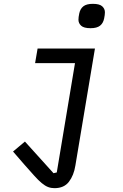

<svg xmlns="http://www.w3.org/2000/svg" viewBox="-20 -769 640 1001"><path d="M264 212Q246 212 230.5 206Q215 200 197.5 185.5Q180 171 158.5 147Q137 123 106 88L48 21L110 -31L259 134L276 130L371 -440H163L176 -516H475L373 94Q365 145 339.5 178.5Q314 212 264 212ZM452 -622Q417 -622 403 -635Q389 -648 389 -666Q389 -679 393 -698Q398 -723 414.5 -736Q431 -749 464 -749Q499 -749 513 -736Q527 -723 527 -705Q527 -692 523 -673Q518 -648 501.5 -635Q485 -622 452 -622Z"/></svg>

Font: IBM Plex Mono Text
Style: Italic
Weight: 450
Italic angle: -9°
Monospace: yes
Designer: Mike Abbink, Paul van der Laan, Pieter van Rosmalen
Foundry: Bold Monday
Version: Version 2.1